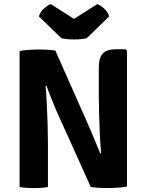

<svg xmlns="http://www.w3.org/2000/svg" viewBox="-20 -936 734 961"><path d="M78 -680.5Q96 -684.5 124.8 -686.5Q153.5 -688.5 168.5 -688.5Q183.5 -688.5 208 -687.5Q232.5 -686.5 257 -683L218.5 -509L208 -506Q212 -464.5 214.5 -412.2Q217 -360 218.5 -307.8Q220 -255.5 220 -214.5V0Q201.5 3.5 183.2 4.5Q165 5.5 150.5 5.5Q137 5.5 116.5 4.5Q96 3.5 78 0ZM269 -366.5Q252 -405 237.5 -441.8Q223 -478.5 212 -507.5L141.5 -589.5L257 -683L419 -317.5Q438 -274 454.5 -234.2Q471 -194.5 482.5 -166.5L559.5 -83L434.5 0ZM615.5 -682.5V-2.5Q597 1.5 568 3.5Q539 5.5 523.5 5.5Q508 5.5 483.8 4.5Q459.5 3.5 434.5 0L475 -165L486 -168.5Q482 -214 479.5 -268Q477 -322 475.8 -372.2Q474.5 -422.5 474.5 -457V-597Q474.5 -648 495 -668.8Q515.5 -689.5 559.5 -689.5H608.5ZM467 -915.5Q482 -910 500.8 -893.5Q519.5 -877 526.5 -854L413 -744Q400.5 -741.5 384 -740Q367.5 -738.5 350.5 -738.5Q333.5 -738.5 317.2 -740Q301 -741.5 288 -744L174.5 -854Q181.5 -877 200.2 -893.5Q219 -910 234 -915.5L350.5 -841.5Z"/></svg>

Font: Signika Negative
Style: Bold
Weight: 700
Designer: Anna Giedry
Foundry: Anna Giedry
Version: Version 2.001